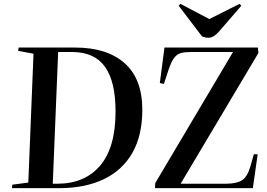

<svg xmlns="http://www.w3.org/2000/svg" viewBox="-20 -977 1388 997"><path d="M42 0 44 -18 127 -29 154 -698 74 -713 77 -730H371Q536 -730 627.5 -648.5Q719 -567 719 -407Q719 -274 667.5 -183.5Q616 -93 519 -46.5Q422 0 287 0ZM254 -23H278Q420 -23 500 -117Q580 -211 580 -398Q580 -554 525 -630.5Q470 -707 354 -707H282ZM1322 -702 918 -23H1153Q1208 -23 1236 -40.5Q1264 -58 1280 -112L1298 -176H1318L1293 0H785L786 -26L1190 -707H970Q940 -707 919.5 -701.5Q899 -696 884 -676Q869 -656 855 -614L831 -541L810 -546L834 -730H1319ZM908 -947 917 -957 1067 -878 1224 -957 1233 -947 1117 -813Q1089 -781 1063 -781Q1052 -781 1044.5 -783Q1037 -785 1029 -788Z"/></svg>

Font: Literata 72pt SemiBold
Style: Italic
Weight: 600
Italic angle: -2°
Designer: Latin by Veronika Burian and Jose Scaglione. Greek by Irene Vlachou. Cyrillic by Vera Evstafieva
Foundry: TypeTogether
Version: Version 3.002